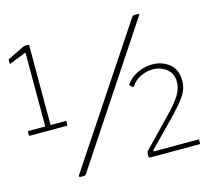

<svg xmlns="http://www.w3.org/2000/svg" viewBox="-106 -881 1136 1016"><g transform="rotate(-15 461.5 -373.0)"><path d="M218 -299V-280Q218 -276 214 -276H11Q7 -276 7 -280V-299Q7 -302 11 -302H100Q103 -302 103 -305V-702Q103 -704 102.5 -705.5Q102 -707 100 -706L12 -671Q7 -670 7 -675V-691Q7 -694 10 -696L97 -739Q104 -743 110 -743H127Q132 -743 132 -737V-306Q132 -302 136 -302H214Q218 -302 218 -299ZM246 -4Q243 1 240 2.5Q237 4 231 4H215Q207 4 207 -2Q207 -5 210 -9L699 -745Q702 -750 711 -750H731Q740 -750 735 -742ZM743 -191Q793 -242 815 -278Q837 -314 837 -352Q837 -397 804 -422Q771 -447 729 -447Q697 -447 664.5 -432Q632 -417 612 -387Q608 -380 602 -386L593 -394Q589 -398 589 -399.5Q589 -401 591 -404Q616 -438 655 -455.5Q694 -473 734 -473Q788 -473 827 -441.5Q866 -410 866 -348Q866 -307 842.5 -270.5Q819 -234 757 -170L624 -34Q621 -31 622.5 -28.5Q624 -26 628 -26H865Q871 -26 871 -21V-5Q871 0 866 0H596Q589 0 589 -8V-20Q589 -27 591 -31.5Q593 -36 598 -41Z"/></g></svg>

Font: Libre Franklin Thin
Style: Regular
Weight: 250
Designer: Pablo Impallari, Rodrigo Fuenzalida
Foundry: Impallari Type
Version: Version 1.002; ttfautohint (v1.5)